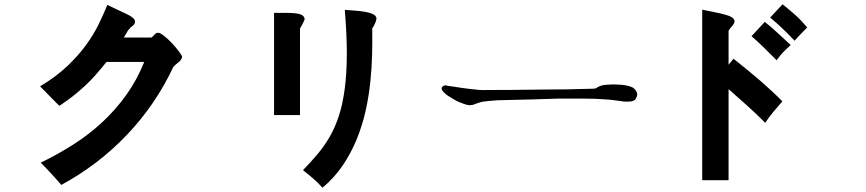

<svg xmlns="http://www.w3.org/2000/svg" viewBox="-20 -763 4040 896"><path d="M558 -588H687Q694 -593 701 -601.5Q708 -610 717 -610Q726 -611 744.5 -596.5Q763 -582 781 -563Q799 -544 813.5 -525Q828 -506 830 -498Q828 -484 812.5 -472Q797 -460 789 -451Q706 -274 572 -133.5Q438 7 266 100Q251 82 239 69Q227 56 216.5 44.5Q206 33 195 21.5Q184 10 170 -4Q249 -42 322 -88.5Q395 -135 457 -192.5Q519 -250 569 -319.5Q619 -389 653 -474H477Q450 -440 425.5 -412.5Q401 -385 375 -361Q349 -337 320.5 -314.5Q292 -292 257 -269Q248 -278 235 -291Q222 -304 209 -317.5Q196 -331 184.5 -342.5Q173 -354 167 -360Q242 -405 293.5 -454Q345 -503 380.5 -551.5Q416 -600 439.5 -648Q463 -696 481 -740Q539 -713 575 -695.5Q611 -678 610 -662Q610 -650 599 -642.5Q588 -635 583 -627L578 -622Q571 -611 568 -605Q565 -599 558 -588Z M1737 -675Q1734 -661 1728 -649Q1722 -637 1717 -630Q1718 -573 1716.5 -509.5Q1715 -446 1708 -379Q1701 -312 1686 -245Q1671 -178 1645 -114Q1619 -50 1580 8Q1541 66 1485 113Q1471 98 1461.5 88.5Q1452 79 1442 70.5Q1432 62 1421 53Q1410 44 1394 31Q1431 -7 1462.5 -44.5Q1494 -82 1519 -125.5Q1544 -169 1561.5 -222.5Q1579 -276 1588.5 -346.5Q1598 -417 1598.5 -507.5Q1599 -598 1589 -717Q1609 -715 1634.5 -713.5Q1660 -712 1683 -708Q1706 -704 1721.5 -696.5Q1737 -689 1737 -675ZM1402 -674Q1397 -660 1390.5 -648.5Q1384 -637 1380 -630V-226H1259V-703Q1289 -703 1314 -703Q1339 -703 1358 -701Q1377 -699 1388.5 -693Q1400 -687 1402 -674Z M2954 -323Q2954 -316 2948 -304Q2940 -289 2915 -289Q2903 -289 2894.5 -289Q2886 -289 2880 -291Q2873 -292 2863.5 -293Q2854 -294 2841 -296Q2828 -298 2807.5 -299Q2787 -300 2759 -302Q2730 -303 2688.5 -303Q2647 -303 2591 -303Q2535 -301 2462 -299Q2389 -297 2298 -295Q2275 -293 2258 -291.5Q2241 -290 2230 -288Q2218 -285 2209.5 -282Q2201 -279 2196 -277Q2185 -272 2173 -272Q2159 -272 2135 -282Q2111 -290 2084 -308Q2060 -321 2047 -337Q2034 -352 2049 -362Q2055 -365 2061 -365Q2061 -363 2095 -359Q2111 -356 2130 -353.5Q2149 -351 2172 -348Q2195 -345 2216 -343.5Q2237 -342 2257 -343Q2318 -343 2379 -343.5Q2440 -344 2502 -345Q2563 -345 2624 -346Q2685 -347 2746 -349Q2761 -349 2767 -355Q2770 -357 2774.5 -359Q2779 -361 2787 -364Q2803 -368 2838 -369Q2847 -369 2858.5 -368.5Q2870 -368 2884 -367Q2912 -364 2932 -355Q2951 -343 2954 -323Z M3551 -190Q3506 -235 3464 -272.5Q3422 -310 3380 -347V78H3257V-718Q3290 -711 3317.5 -705.5Q3345 -700 3365 -694.5Q3385 -689 3396.5 -681.5Q3408 -674 3408 -663Q3406 -651 3394.5 -639Q3383 -627 3380 -619V-461L3403 -489Q3480 -428 3534 -381Q3588 -334 3631 -290Q3611 -267 3589.5 -241.5Q3568 -216 3551 -190ZM3670 -553Q3647 -532 3634 -518.5Q3621 -505 3604 -482Q3590 -496 3573.5 -512.5Q3557 -529 3540.5 -545Q3524 -561 3510 -574Q3496 -587 3487 -594L3549 -661Q3578 -638 3606.5 -611.5Q3635 -585 3670 -553ZM3747 -635Q3735 -623 3727.5 -615Q3720 -607 3714 -601Q3708 -595 3702.5 -589Q3697 -583 3688 -573Q3672 -590 3658.5 -603.5Q3645 -617 3632.5 -629Q3620 -641 3606 -653.5Q3592 -666 3574 -681L3632 -743Q3653 -726 3668 -713.5Q3683 -701 3696 -689Q3709 -677 3721 -664Q3733 -651 3747 -635Z"/></svg>

Font: D2Coding ligature
Style: Bold
Weight: 700
Monospace: yes
Designer: Yong-Rak Park; Jeong-Hwan Yoon; Sang-Min Lee;
Foundry: NHN Corporation
Version: Version 1.3.2; Build 20180524